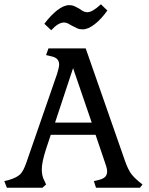

<svg xmlns="http://www.w3.org/2000/svg" viewBox="-35 -876 694 896"><path d="M172 -765Q202 -805 232.5 -828.5Q263 -852 288 -852Q301 -852 310.5 -848Q320 -844 337 -834Q348 -826 356 -822.5Q364 -819 373 -819Q396 -819 436 -856L466 -827Q438 -787 407 -763Q376 -739 351 -739Q336 -739 326 -743.5Q316 -748 299 -757Q291 -762 282 -766.5Q273 -771 264 -771Q237 -771 204 -735ZM-15 -31 6 -36Q43 -47 59 -62.5Q75 -78 89 -120L231 -530Q241 -562 241 -574Q241 -591 231.5 -600.5Q222 -610 201 -614L180 -619L191 -650H365L548 -126Q563 -83 579.5 -62Q596 -41 630 -15L618 0H413L403 -31L425 -36Q446 -41 455.5 -50.5Q465 -60 465 -77Q465 -87 460.5 -100.5Q456 -114 454 -120L411 -247H202L180 -181Q160 -119 160 -86Q160 -53 173 -31L180 -15L163 0H-3ZM222 -304H393L306 -558Z"/></svg>

Font: Kurale
Style: Regular
Weight: 400
Designer: Eduardo Rodriguez Tunni
Foundry: Eduardo Rodriguez Tunni
Version: Version 2.000